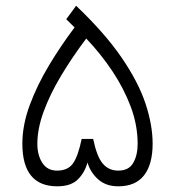

<svg xmlns="http://www.w3.org/2000/svg" viewBox="-20 -655 615 675"><path d="M287.6 -83.5Q277.8 -47.9 253.4 -23.9Q229 0 181.2 0Q58.6 0 58.6 -149.9Q58.6 -215.3 84.5 -285.4Q110.4 -355.5 152.3 -425.3Q194.3 -495.1 242.2 -558.6L212.9 -587.4L247.6 -634.8Q348.6 -538.6 407.5 -452.6Q466.3 -366.7 491.5 -291Q516.6 -215.3 516.6 -149.9Q516.6 -77.6 486.6 -38.8Q456.5 0 396 0Q353 0 325.7 -23.9Q298.3 -47.9 287.6 -83.5ZM111.3 -149.4Q111.3 -109.4 128.9 -82.3Q146.5 -55.2 180.7 -55.2Q218.3 -55.2 236.3 -80.1Q254.4 -105 267.1 -166.5H307.6Q320.3 -104.5 341.3 -79.8Q362.3 -55.2 396 -55.2Q432.6 -55.2 448.2 -82Q463.9 -108.9 463.9 -149.4Q463.9 -215.3 439.5 -280.3Q415 -345.2 374.3 -406Q333.5 -466.8 283.2 -519.5Q233.9 -454.1 194.8 -388.9Q155.8 -323.7 133.5 -262.9Q111.3 -202.1 111.3 -149.4Z"/></svg>

Font: Vazirmatn UI ExtraLight
Style: Regular
Weight: 200
Designer: Saber Rastikerdar
Foundry: Saber Rastikerdar
Version: Version 33.003